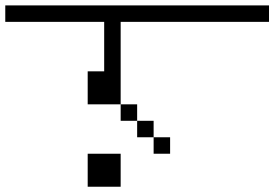

<svg xmlns="http://www.w3.org/2000/svg" viewBox="-20 -708 1040 728"><path d="M625 -125V-187.5H562.5V-125ZM1000 -625V-687.5H0V-625H375V-437.5H312.5Q312.5 -437.5 312.5 -312.5H437.5V-250H500V-187.5H562.5V-250H500V-312.5H437.5V-625ZM312.5 -125Q312.5 -125 312.5 0H437.5Q437.5 0 437.5 -125Z"/></svg>

Font: UnifontExMono
Style: Regular
Weight: 500
Version: Version 15.0.06